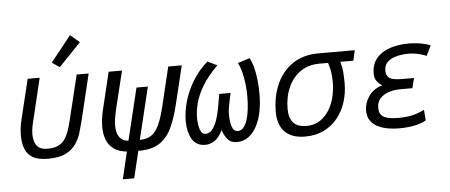

<svg xmlns="http://www.w3.org/2000/svg" viewBox="-58 -918 2916 1245"><g transform="rotate(-5 1400.0 -295.5)"><path d="M223 10Q158 10 122.5 -11.5Q87 -33 73.5 -71Q60 -109 60 -156Q60 -179 63 -204.5Q66 -230 73 -258L136 -518H214L158 -283Q151 -258 143 -222.5Q135 -187 135 -155Q135 -130 142.5 -107Q150 -84 169.5 -69.5Q189 -55 225 -55Q275 -55 305 -73.5Q335 -92 353 -130.5Q371 -169 385 -230L455 -518H533L461 -219Q452 -183 440.5 -143.5Q429 -104 405.5 -69Q382 -34 339 -12Q296 10 223 10ZM350 -575 301 -609 434 -776 494 -725Z M694 185 736 8Q684 3 651.5 -20.5Q619 -44 604.5 -81.5Q590 -119 590.5 -167.5Q591 -216 604 -272L663 -518H750L690 -272Q683 -242 677.5 -207Q672 -172 676 -140Q680 -108 697.5 -86Q715 -64 752 -61L834 -400H908L826 -60Q871 -60 901 -80Q931 -100 952 -146Q973 -192 991 -268L1051 -518H1139L1078 -266Q1057 -179 1027.5 -117Q998 -55 947 -22Q896 11 810 10L768 185Z M1247 9Q1188 9 1160.5 -38Q1133 -85 1133 -155Q1133 -216 1152 -283Q1171 -350 1210 -414Q1249 -478 1307 -528L1369 -498Q1304 -434 1269 -375Q1234 -316 1221 -265Q1208 -214 1208 -172Q1208 -123 1219.5 -92.5Q1231 -62 1254 -62Q1281 -62 1300 -87Q1319 -112 1330.5 -147.5Q1342 -183 1348.5 -218Q1355 -253 1358 -272L1365 -312H1439L1430 -272Q1425 -250 1420 -220.5Q1415 -191 1416 -171Q1416 -128 1426.5 -95Q1437 -62 1465 -62Q1485 -62 1500 -78.5Q1515 -95 1525 -124.5Q1535 -154 1540 -194Q1545 -234 1545 -280Q1545 -345 1533.5 -406Q1522 -467 1503 -501L1581 -526Q1596 -499 1605.5 -462.5Q1615 -426 1620 -382Q1625 -338 1625 -287Q1625 -231 1615 -178Q1605 -125 1583.5 -83Q1562 -41 1529 -16Q1496 9 1451 9Q1413 9 1391.5 -17Q1370 -43 1360 -77Q1334 -26 1305 -8.5Q1276 9 1247 9Z M1896 12Q1811 12 1765.5 -33Q1720 -78 1720 -163Q1720 -263 1755.5 -343.5Q1791 -424 1860 -471Q1929 -518 2029 -518H2265L2250 -451H2165Q2175 -420 2178 -386.5Q2181 -353 2181 -309Q2181 -247 2163 -189.5Q2145 -132 2109 -86.5Q2073 -41 2019.5 -14.5Q1966 12 1896 12ZM1911 -56Q1962 -56 1998.5 -80Q2035 -104 2059 -143Q2083 -182 2094 -229Q2105 -276 2105 -321Q2105 -356 2101 -386.5Q2097 -417 2085 -451H2029Q1957 -451 1905.5 -415Q1854 -379 1826 -317Q1798 -255 1798 -176Q1798 -117 1825.5 -86.5Q1853 -56 1911 -56Z M2504 12Q2471 12 2436 6Q2401 0 2371 -14.5Q2341 -29 2322.5 -55Q2304 -81 2304 -122Q2304 -170 2334 -214Q2364 -258 2423 -276Q2407 -284 2390.5 -303.5Q2374 -323 2374 -354Q2374 -416 2406.5 -455Q2439 -494 2494.5 -512.5Q2550 -531 2620 -531Q2661 -530 2696 -524Q2731 -518 2758 -506L2726 -440Q2713 -448 2678.5 -456.5Q2644 -465 2609 -465Q2572 -465 2535.5 -456.5Q2499 -448 2475 -427Q2451 -406 2451 -368Q2451 -340 2465 -326.5Q2479 -313 2503 -309Q2527 -305 2556 -305H2632L2616 -240H2535Q2499 -240 2464.5 -229.5Q2430 -219 2407 -195Q2384 -171 2384 -132Q2384 -105 2395.5 -88.5Q2407 -72 2435 -64Q2463 -56 2510 -56Q2577 -56 2621 -70.5Q2665 -85 2678 -94L2684 -25Q2670 -14 2624 -1Q2578 12 2504 12Z"/></g></svg>

Font: Ubuntu Sans Mono
Style: Italic
Weight: 400
Italic angle: -13.5°
Monospace: yes
Designer: Dalton Maag Ltd
Foundry: Dalton Maag Ltd
Version: Version 1.006